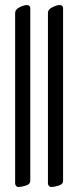

<svg xmlns="http://www.w3.org/2000/svg" viewBox="-20 -727 310 761"><path d="M40 -676Q40 -690 58 -698.5Q76 -707 86 -707Q100 -707 100 -694V-10Q100 3 83 8.5Q66 14 52 14Q47 14 43.5 9.5Q40 5 40 0ZM170 -676Q170 -690 188 -698.5Q206 -707 216 -707Q230 -707 230 -694V-10Q230 3 213 8.5Q196 14 182 14Q177 14 173.5 9.5Q170 5 170 0Z"/></svg>

Font: EB Garamond
Style: SC
Weight: 400
Version: Version 000.010